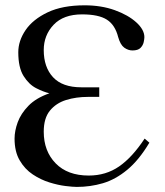

<svg xmlns="http://www.w3.org/2000/svg" viewBox="-20 -698 630 733"><path d="M532.2 -168.9 550.3 -153.3Q510.3 -86.4 465.6 -49.6Q420.9 -12.7 372.8 1.5Q324.7 15.6 273.4 15.6Q258.8 15.6 230.5 12.2Q202.1 8.8 168.9 -1.5Q135.7 -11.7 105.2 -32Q74.7 -52.2 55.2 -85.7Q35.6 -119.1 35.6 -168.9Q35.6 -198.2 47.6 -231.2Q59.6 -264.2 88.4 -293.9Q117.2 -323.7 168.5 -341.8Q146 -347.2 118.2 -361.3Q90.3 -375.5 70.1 -407.7Q49.8 -439.9 49.8 -498.5Q49.8 -542 77.6 -583Q105.5 -624 161.9 -650.9Q218.3 -677.7 303.2 -677.7Q366.7 -677.7 418.2 -659.2Q469.7 -640.6 500.5 -612.5Q531.2 -584.5 531.2 -556.2Q531.2 -549.3 528.6 -537.1Q525.9 -524.9 516.4 -515.1Q506.8 -505.4 485.8 -505.4Q469.2 -505.4 454.3 -516.1Q439.5 -526.9 431.2 -556.2Q419.4 -603 387.9 -623Q356.4 -643.1 293.5 -643.1Q222.2 -643.1 184.6 -603.3Q147 -563.5 147 -506.8Q147 -441.4 182.6 -403.1Q218.3 -364.7 290.5 -364.7H358.9V-328.1H315.9Q270.5 -328.1 232.2 -316.2Q193.8 -304.2 170.4 -275.4Q147 -246.6 147 -195.3Q147 -121.1 192.4 -74.5Q237.8 -27.8 318.8 -27.8Q384.3 -27.8 434.6 -62.5Q484.9 -97.2 532.2 -168.9Z"/></svg>

Font: BabelStone Roman
Style: Regular
Weight: 400
Designer: Walt Agee, Victor Gaultney, Peter Martin, Debbi Hosken, Becca Hirsbrunner (SIL); Andrew West (BabelStone)
Foundry: BabelStone
Version: Version 16.000